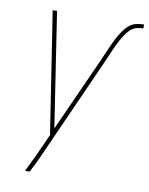

<svg xmlns="http://www.w3.org/2000/svg" viewBox="-84 -589 673 866"><g transform="rotate(10 252.5 -156.5)"><path d="M91 215Q100 197 108.5 179Q117 161 126 143L174 37L88 -520H108L188 4L339 -331Q346 -346 352.5 -362Q359 -378 366.5 -394Q374 -410 381 -425.5Q388 -441 397 -456Q406 -471 416 -485Q426 -499 440.5 -510Q455 -521 472 -524.5Q489 -528 505 -528V-510Q490 -510 474.5 -506Q459 -502 447 -491Q435 -480 426 -466.5Q417 -453 409 -439Q401 -425 394.5 -410.5Q388 -396 381.5 -381.5Q375 -367 369 -352.5Q363 -338 356 -323L144 151Q136 167 128.5 183Q121 199 112 215Z"/></g></svg>

Font: Iosevka Thin Oblique
Style: Regular
Weight: 100
Italic angle: -9°
Monospace: yes
Designer: Belleve Invis
Foundry: Belleve Invis
Version: Version 32.5.0; ttfautohint (v1.8.4)